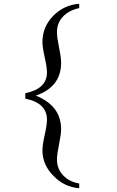

<svg xmlns="http://www.w3.org/2000/svg" viewBox="-20 -757 622 1018"><path d="M400 241Q322 235 265 177Q205 118 205 40Q205 12 217 -41.5Q229 -95 229 -123Q229 -211 114 -234V-263Q229 -286 229 -373Q229 -400 217 -453.5Q205 -507 205 -534Q205 -615 263 -674Q320 -731 400 -737V-714Q348 -703 316 -671Q282 -637 282 -586Q282 -559 293 -505.5Q304 -452 304 -424Q304 -296 170 -250Q304 -196 304 -72Q304 -45 293 8.5Q282 62 282 88Q282 139 316 174Q348 207 400 216Z"/></svg>

Font: Ekushey Shimanto
Style: Bold
Weight: 400
Designer: Al Mamun Sumon
Foundry: Al Mamun Sumon
Version: Version 1.0